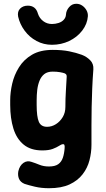

<svg xmlns="http://www.w3.org/2000/svg" viewBox="-20 -780 559 1016"><path d="M239 216Q199 216 165 208Q131 200 110 193Q88 184 80.5 166Q73 148 77 126Q84 96 104 82Q124 68 148 77Q167 83 189 92Q211 101 239 101Q271 101 288 89Q305 77 312.5 55Q320 33 322 4Q323 -9 320.5 -13.5Q318 -18 312 -17Q306 -17 293 -8.5Q280 0 259 8Q238 16 204 16Q143 16 105.5 -14.5Q68 -45 51 -99.5Q34 -154 34 -225V-250Q34 -291 44.5 -337Q55 -383 80.5 -424Q106 -465 149.5 -490.5Q193 -516 259 -516Q309 -516 346 -508.5Q383 -501 413 -490Q439 -480 457.5 -461Q476 -442 474 -413Q470 -360 468 -311Q466 -262 465 -214Q464 -166 464 -117Q464 -68 464 -14Q464 27 453.5 68Q443 109 417 142.5Q391 176 348 196Q305 216 239 216ZM229 -109Q254 -109 276 -123Q298 -137 312 -160.5Q326 -184 326 -214Q326 -257 328.5 -296.5Q331 -336 333 -375Q333 -382 330.5 -385.5Q328 -389 322 -392Q314 -395 297.5 -398Q281 -401 259 -401Q231 -401 214.5 -388Q198 -375 189 -352.5Q180 -330 177 -303.5Q174 -277 174 -250V-225Q174 -162 185.5 -135.5Q197 -109 229 -109ZM128 -750Q148 -750 161.5 -739.5Q175 -729 181 -707Q189 -683 209 -668Q229 -653 255 -653Q273 -653 290 -658.5Q307 -664 317.5 -675.5Q328 -687 329 -702Q330 -724 345.5 -742Q361 -760 383 -760H384Q401 -760 415 -750.5Q429 -741 437.5 -726Q446 -711 445 -694Q442 -653 415 -618Q388 -583 346 -563Q304 -543 255 -543Q211 -543 173.5 -563Q136 -583 110.5 -617.5Q85 -652 76 -692Q71 -719 86.5 -734.5Q102 -750 127 -750Z"/></svg>

Font: Winky Sans SemiBold
Style: Regular
Weight: 600
Designer: Simon Atzbach
Foundry: typofactur
Version: Version 1.205